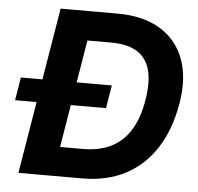

<svg xmlns="http://www.w3.org/2000/svg" viewBox="-52 -781 862 835"><g transform="rotate(5 379.0 -364.0)"><path d="M335.4 0H126L147 -127.9H328.6Q399.4 -127.9 451.2 -153.3Q502.9 -178.7 535.6 -231.2Q568.4 -283.7 581.5 -364.3Q594.7 -444.8 580.1 -496.8Q565.4 -548.8 523.2 -574.2Q481 -599.6 410.6 -599.6H222.2L243.2 -727.5H428.2Q538.1 -727.5 612.1 -683.8Q686 -640.1 717.5 -558.6Q749 -477.1 730.5 -363.8Q711.4 -250 660.4 -168.7Q609.4 -87.4 527.8 -43.7Q446.3 0 335.4 0ZM328.6 -727.5 208 0H58.6L179.2 -727.5ZM16.6 -313.5 33.2 -414.1H430.2L413.6 -313.5Z"/></g></svg>

Font: Inter 17pt
Style: Bold Italic
Weight: 700
Italic angle: -9.3988°
Version: Version 4.001;git-66647c0bb